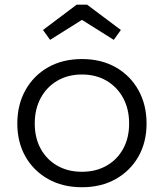

<svg xmlns="http://www.w3.org/2000/svg" viewBox="-20 -796 705 826"><path d="M332.5 9.5Q249.5 9.5 187 -25.8Q124.5 -61 89.5 -122.5Q54.5 -184 54.5 -264.5Q54.5 -345.5 89.5 -408.2Q124.5 -471 187 -506.5Q249.5 -542 332.5 -542Q415.5 -542 478 -506.5Q540.5 -471 575.5 -408.2Q610.5 -345.5 610.5 -264.5Q610.5 -184 575.5 -122.5Q540.5 -61 478 -25.8Q415.5 9.5 332.5 9.5ZM332.5 -57Q392.5 -57 438.2 -83Q484 -109 509.8 -155.8Q535.5 -202.5 535.5 -264.5Q535.5 -327 509.8 -374.5Q484 -422 438.2 -448.8Q392.5 -475.5 332.5 -475.5Q272.5 -475.5 226.8 -448.8Q181 -422 155.2 -374.5Q129.5 -327 129.5 -264.5Q129.5 -202.5 155.2 -155.8Q181 -109 226.8 -83Q272.5 -57 332.5 -57ZM354.5 -776 500 -667 469.5 -624.5 332.5 -710.5 195.5 -624.5 165 -667 310 -776Z"/></svg>

Font: Hepta Slab
Style: Regular
Weight: 400
Designer: Michael LaGattuta
Foundry: Michael LaGattuta
Version: Version 1.100